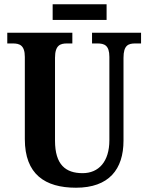

<svg xmlns="http://www.w3.org/2000/svg" viewBox="-20 -867 693 897"><path d="M226 -774H478V-847H226ZM335 10C489 10 557 -76 557 -210V-597C557 -656 580 -664 612 -664H639V-714H410V-664H435C467 -664 491 -656 491 -601V-212C491 -112 441 -58 366 -58C287 -58 237 -97 237 -210V-597C237 -656 262 -664 293 -664H318V-714H14V-664H40C71 -664 96 -656 96 -601V-217C96 -53 190 10 335 10Z"/></svg>

Font: Noto Serif Bengali Condensed
Style: Bold
Weight: 700
Width: 3
Designer: Juan Bruce, Universal Thirst, Indian Type Foundry and the Monotype Design Team.
Foundry: Monotype Imaging Inc.
Version: Version 2.003